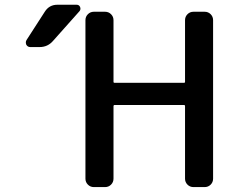

<svg xmlns="http://www.w3.org/2000/svg" viewBox="-20 -803 1040 802"><path d="M167 -753.9Q185.5 -783.2 219.7 -783.2H299.8Q310.5 -783.2 314.5 -773.9Q318.4 -764.6 312.5 -756.8L202.1 -632.8Q179.7 -606.4 145.5 -606.4H106.4Q95.7 -606.4 89.8 -616.2Q87.9 -621.1 87.9 -626Q87.9 -630.9 90.8 -635.7ZM418.9 -753.9Q433.6 -753.9 443.8 -743.7Q454.1 -733.4 454.1 -718.8V-460.9Q454.1 -457 458 -457H749Q752.9 -457 752.9 -460.9V-718.8Q752.9 -733.4 763.2 -743.7Q773.4 -753.9 788.1 -753.9H835Q849.6 -753.9 859.9 -743.7Q870.1 -733.4 870.1 -718.8V-56.6Q870.1 -42 859.9 -31.7Q849.6 -21.5 835 -21.5H788.1Q773.4 -21.5 763.2 -31.7Q752.9 -42 752.9 -56.6V-359.4Q752.9 -364.3 749 -364.3H458Q454.1 -364.3 454.1 -359.4V-56.6Q454.1 -42 443.8 -31.7Q433.6 -21.5 418.9 -21.5H372.1Q357.4 -21.5 347.2 -31.7Q336.9 -42 336.9 -56.6V-718.8Q336.9 -733.4 347.2 -743.7Q357.4 -753.9 372.1 -753.9Z"/></svg>

Font: Gen Jyuu Gothic L Monospace Medium
Style: Regular
Weight: 500
Designer: [Source Han Sans]
Ryoko NISHIZUKA  (kana & ideographs); Paul D. Hunt (Latin, Greek & Cyrillic); Wenlong ZHANG  (bopomofo
Version: Version 1.002.20150607